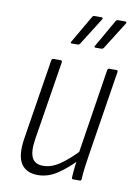

<svg xmlns="http://www.w3.org/2000/svg" viewBox="-81 -743 570 805"><g transform="rotate(10 204.5 -341.0)"><path d="M136 8Q87 8 65 -26Q43 -60 55 -135L109 -475Q111 -483 117 -483H147Q155 -483 154 -475L100 -137Q92 -84 104.5 -59Q117 -34 152 -34Q187 -34 223.5 -59Q260 -84 302 -129L297 -85Q259 -45 219.5 -18.5Q180 8 136 8ZM286 0Q280 0 280 -6Q281 -28 284 -53.5Q287 -79 290 -99V-110L347 -475Q349 -483 355 -483H385Q393 -483 391 -475L334 -115Q329 -84 325.5 -56.5Q322 -29 321 -6Q321 0 314 0ZM282 -560Q279 -560 278 -562Q277 -564 279 -567L346 -684Q350 -690 356 -690H387Q390 -690 391.5 -687.5Q393 -685 390 -681L317 -565Q313 -560 306 -560ZM181 -560Q178 -560 177 -562Q176 -564 178 -567L246 -684Q249 -690 256 -690H286Q289 -690 290.5 -687.5Q292 -685 289 -681L216 -565Q212 -560 205 -560Z"/></g></svg>

Font: Sofia Sans Condensed Light
Style: Italic
Weight: 300
Italic angle: -9°
Version: Version 4.100